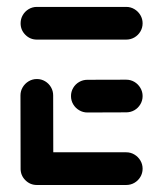

<svg xmlns="http://www.w3.org/2000/svg" viewBox="-20 -539 471 559"><path d="M40 -44.8 39.6 -261.1Q39.6 -274.1 46.1 -285Q52.6 -295.9 63.5 -302.4Q74.4 -308.9 87.4 -308.9Q100.4 -308.9 111.3 -302.4Q122.2 -295.9 128.5 -285Q134.8 -274.1 134.8 -261.1L135.2 -44.8ZM395.2 -47.8Q395.2 -34.8 388.7 -23.9Q382.2 -13 371.3 -6.7Q360.4 -0.4 347.4 -0.4H87.4Q67.8 -0.4 53.9 -14.3Q40 -28.1 40 -47.8Q40 -60.7 46.3 -71.7Q52.6 -82.6 63.5 -89.1Q74.4 -95.6 87.4 -95.6H347.4Q360.4 -95.6 371.3 -89.1Q382.2 -82.6 388.7 -71.7Q395.2 -60.7 395.2 -47.8ZM186.7 -259.3Q186.7 -272.2 193.1 -283.1Q199.6 -294.1 210.6 -300.4Q221.5 -306.7 234.4 -306.7L347.4 -307Q360.4 -307 371.3 -300.6Q382.2 -294.1 388.7 -283.1Q395.2 -272.2 395.2 -259.3Q395.2 -246.3 388.7 -235.4Q382.2 -224.4 371.3 -218.1Q360.4 -211.9 347.4 -211.9L234.4 -211.5Q221.5 -211.5 210.6 -218Q199.6 -224.4 193.1 -235.4Q186.7 -246.3 186.7 -259.3ZM40 -471.1Q40 -484.1 46.3 -495Q52.6 -505.9 63.5 -512.4Q74.4 -518.9 87.4 -518.9H347.4Q360.4 -518.9 371.3 -512.4Q382.2 -505.9 388.7 -495Q395.2 -484.1 395.2 -471.1Q395.2 -458.1 388.7 -447.2Q382.2 -436.3 371.3 -430Q360.4 -423.7 347.4 -423.7H87.4Q67.8 -423.7 53.9 -437.6Q40 -451.5 40 -471.1Z"/></svg>

Font: 26F Galaxy Sans Extra Bold
Style: Regular
Weight: 800
Designer: C₂₉H₂₅N₃O₅
Version: Version 1.100